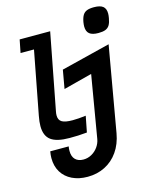

<svg xmlns="http://www.w3.org/2000/svg" viewBox="-141 -817 917 1161"><g transform="rotate(-15 318.0 -236.5)"><path d="M63.5 -116Q63.5 -142.5 70.5 -179L146 -574H62L78 -655H269L177.5 -179Q174.5 -165 174.5 -153Q174.5 -124 194.8 -112Q215 -100 261 -100Q298 -100 344.5 -106L325 -6Q287.5 -3 269.5 -2Q251.5 -1 216 -1Q136 -1 99.8 -27.8Q63.5 -54.5 63.5 -116ZM194.5 74.5Q194.5 110 212.8 128.2Q231 146.5 263.5 146.5Q291 146.5 315 133Q339 119.5 355 97Q371 74.5 375.5 48.5L441.5 -341.5L262.5 -295L283 -411L590 -487.5L497 44.5Q485.5 110 452.5 157.2Q419.5 204.5 370.2 229.2Q321 254 261.5 254Q206.5 254 164.8 233.8Q123 213.5 100.2 176.2Q77.5 139 77.5 88.5Q77.5 69.5 81.5 46.5H197Q194.5 59 194.5 74.5ZM475 -629.5Q475 -640 477.5 -656.5Q482.5 -684 491.8 -699Q501 -714 517.5 -720.5Q534 -727 561.5 -727Q600 -727 617.8 -713Q635.5 -699 635.5 -668Q635.5 -655.5 632.5 -639.5Q628 -612.5 618.8 -597.2Q609.5 -582 593 -575.5Q576.5 -569 549 -569Q510.5 -569 492.8 -583.5Q475 -598 475 -629.5Z"/></g></svg>

Font: JuliaMono
Style: Bold Italic
Weight: 700
Italic angle: -9°
Monospace: yes
Designer: cormullion
Foundry: corm
Version: Version 0.057; ttfautohint (v1.8.4)